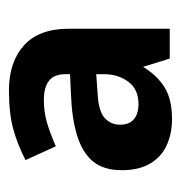

<svg xmlns="http://www.w3.org/2000/svg" viewBox="-8 -754 395 418"><g transform="rotate(-90 189.0 -544.5)"><path d="M202 -722Q263 -722 299.5 -689.5Q336 -657 336 -591V-372H271L253 -430Q234 -399 208 -383Q182 -367 139 -367Q108 -367 82.5 -378.5Q57 -390 42.5 -414.5Q28 -439 28 -476Q28 -516 47 -539Q66 -562 103 -573.5Q140 -585 193 -587L237 -589V-599Q237 -624 222.5 -635Q208 -646 181 -646Q155 -646 132.5 -639.5Q110 -633 80 -620L50 -686Q83 -703 117 -712.5Q151 -722 202 -722ZM195 -529Q156 -527 141.5 -513.5Q127 -500 127 -480Q127 -460 139 -450Q151 -440 172 -440Q204 -440 220.5 -462Q237 -484 237 -515V-532Z"/></g></svg>

Font: Noto Sans Hebrew Thin
Style: Bold
Weight: 700
Version: Version 3.001